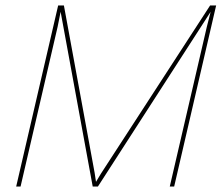

<svg xmlns="http://www.w3.org/2000/svg" viewBox="-20 -680 810 700"><path d="M39 0 192 -660H213L325 -50L330 -17L348 -47L746 -660H768L615 0H599L734 -582L748 -637L337 0H318L201 -637L190 -582L55 0Z"/></svg>

Font: Elaine Sans Thin
Style: Italic
Weight: 250
Italic angle: -13°
Designer: Wei Huang
Foundry: Wei Huang
Version: Version 2.001;December 24, 2019;FontCreator 12.0.0.2547 64-b